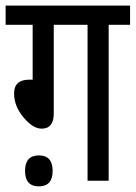

<svg xmlns="http://www.w3.org/2000/svg" viewBox="-20 -642 482 682"><path d="M291 -554V0H366V-554H442V-622H0V-554H96V-359H84Q30 -359 30 -310Q30 -265 63.5 -225Q97 -185 128 -185Q171 -185 171 -239V-554ZM118 20Q167 20 167 -35Q167 -90 118 -90Q69 -90 69 -35Q69 20 118 20Z"/></svg>

Font: Noto Sans Devanagari Extra Condensed
Style: Regular
Weight: 400
Width: 2
Designer: Monotype Design Team
Foundry: Monotype Imaging Inc.
Version: 1.000